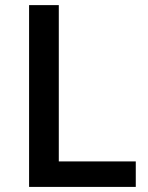

<svg xmlns="http://www.w3.org/2000/svg" viewBox="-20 -734 582 754"><path d="M513.2 0H94.2V-713.9H210.9V-100.1H513.2Z"/></svg>

Font: Open Sans
Style: SemiBold
Weight: 600
Foundry: Ascender Corporation
Version: Version 1.10